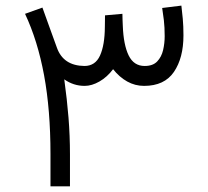

<svg xmlns="http://www.w3.org/2000/svg" viewBox="-20 -654 729 674"><path d="M157.2 -113.8Q157.2 -267.6 134.8 -389.4Q112.3 -511.2 67.9 -605.5L128.9 -627.4Q141.6 -591.8 154.3 -556.9Q167 -522 179.7 -486.8Q202.1 -423.3 276.4 -422.4Q314.5 -422.4 331.1 -459Q347.7 -495.6 348.1 -559.6Q348.1 -569.8 348.4 -579.8Q348.6 -589.8 348.6 -600.1L409.7 -605.5Q409.7 -594.2 410.2 -583.7Q410.6 -573.2 411.1 -563Q413.6 -496.6 431.6 -459.5Q449.7 -422.4 487.8 -422.4Q516.6 -422.4 531.7 -438.2Q546.9 -454.1 552.5 -478Q558.1 -502 558.1 -526.9Q558.1 -558.6 555.2 -583.3Q552.2 -607.9 549.3 -626L616.7 -634.3Q619.1 -614.3 621.6 -588.4Q624 -562.5 624 -529.8Q624 -450.7 590.6 -401.6Q557.1 -352.5 485.8 -352.5Q454.1 -352.5 426.5 -367.9Q398.9 -383.3 377 -411.1Q356 -383.3 329.1 -367.9Q302.2 -352.5 277.3 -352.5Q237.8 -352.5 205.6 -375.5Q215.3 -305.2 220.5 -241Q225.6 -176.8 225.6 -112.3V0H157.2Z"/></svg>

Font: Vazir Light
Style: Light
Weight: 300
Designer: Saber Rastikerdar
Foundry: Saber Rastikerdar
Version: Version 30.0.0